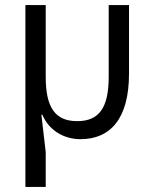

<svg xmlns="http://www.w3.org/2000/svg" viewBox="-20 -536 608 756"><path d="M297 12C414 12 488 -68 488 -246V-516H408V-234C408 -114 372 -59 284 -59C196 -59 160 -114 160 -234V-516H80V200H160V63L143 -84H147C171 -26 228 12 297 12Z"/></svg>

Font: Braiins Sans
Style: Regular
Weight: 400
Designer: Mike Abbink, Paul van der Laan, Pieter van Rosmalen, Jiri Chlebus, Lubos Buracinsky
Foundry: Bold Monday, Sudetype
Version: Version 1.000;hotconv 1.0.109;makeotfexe 2.5.65596